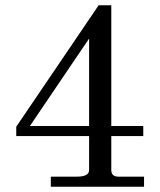

<svg xmlns="http://www.w3.org/2000/svg" viewBox="-20 -707 606 727"><path d="M317.4 -561 93.3 -230H317.4ZM172.4 0V-38.1H270.5Q317.4 -38.1 317.4 -63V-191.9H41.5V-227.1L353.5 -687H401.4V-230H522.5V-191.9H401.4V-63Q401.4 -38.1 428.7 -38.1H525.4V0Z"/></svg>

Font: New Heterodox Mono
Style: Book
Weight: 400
Designer: Hao Chi Kiang <hello@hckiang.com>, Alexey Kryukov <alexios@thessalonica.org.ru>
Version: Version 0.0.3